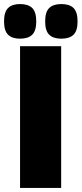

<svg xmlns="http://www.w3.org/2000/svg" viewBox="-50 -928 403 948"><path d="M49 0V-700H252V0ZM253 -737Q213 -737 193 -756.5Q173 -776 173 -822Q173 -869 193 -888.5Q213 -908 253 -908Q293 -908 313 -888.5Q333 -869 333 -822Q333 -776 313 -756.5Q293 -737 253 -737ZM49 -737Q10 -737 -10 -756.5Q-30 -776 -30 -822Q-30 -869 -10 -888.5Q10 -908 49 -908Q89 -908 109 -888.5Q129 -869 129 -822Q129 -776 109 -756.5Q89 -737 49 -737Z"/></svg>

Font: Georama ExtraCondensed Thin ExtraBold
Style: Regular
Weight: 800
Version: Version 1.001